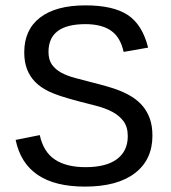

<svg xmlns="http://www.w3.org/2000/svg" viewBox="-20 -689 640 719"><path d="M550.8 -180.7Q550.8 -90.8 485.1 -40.5Q419.4 9.8 297.9 9.8Q74.7 9.8 38.6 -165L128.9 -183.1Q142.6 -120.1 185.5 -91.6Q228.5 -63 300.3 -63Q377.9 -63 418.2 -93.3Q458.5 -123.5 458.5 -179.2Q458.5 -213.4 442.6 -234.9Q426.8 -256.3 400.9 -270Q375 -283.7 342.5 -292.2Q310.1 -300.8 276.9 -309.1Q198.2 -329.6 164.8 -345.7Q131.3 -361.8 111.3 -382.6Q91.3 -403.3 81.1 -430.2Q70.8 -457 70.8 -493.2Q70.8 -577.6 130.1 -623.3Q189.5 -668.9 300.3 -668.9Q403.8 -668.9 458.5 -632.8Q513.2 -596.7 534.7 -510.7L442.9 -494.6Q431.2 -549.3 396 -574Q360.8 -598.6 299.8 -598.6Q161.6 -598.6 161.6 -494.6Q161.6 -465.3 174.6 -447Q187.5 -428.7 209.7 -416.7Q231.9 -404.8 261.5 -397Q291 -389.2 324.7 -380.4Q392.6 -363.3 422.4 -351.8Q452.1 -340.3 475.3 -325.7Q498.5 -311 515.1 -291Q531.7 -271 541.3 -244.1Q550.8 -217.3 550.8 -180.7Z"/></svg>

Font: Cousine
Style: Regular
Weight: 400
Monospace: yes
Designer: Steve Matteson
Foundry: Monotype Imaging Inc.
Version: Version 1.21